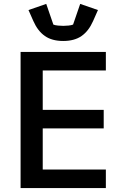

<svg xmlns="http://www.w3.org/2000/svg" viewBox="-20 -964 640 984"><path d="M522.5 0H85.5V-698H522.5V-603H199V-401H511.5V-306H199V-95H522.5ZM304 -754Q246.5 -754 210 -779.5Q173.5 -805 151 -856L126 -912.5L217 -944L253.5 -838Q262 -834.5 276.8 -833Q291.5 -831.5 304 -831.5Q316.5 -831.5 331.2 -833Q346 -834.5 354.5 -838L391 -944L482 -912.5L457 -856Q434.5 -805 398 -779.5Q361.5 -754 304 -754Z"/></svg>

Font: Lilex Medium
Style: Regular
Weight: 500
Designer: Mike Abbink, Paul van der Laan, Pieter van Rosmalen, Mikhael Khrustik
Foundry: Mikhael Khrustik
Version: Version 1.100